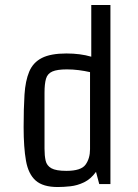

<svg xmlns="http://www.w3.org/2000/svg" viewBox="-20 -740 554 772"><path d="M75 -229Q75 -304 78.5 -359.5Q82 -415 97.5 -452Q113 -489 148.5 -507Q184 -525 247 -525Q303 -525 347 -512V-720H424V0H379L366 -49Q345 -20 318 -7Q291 6 263 9Q235 12 212 12Q153 12 123.5 -14Q94 -40 84.5 -93.5Q75 -147 75 -229ZM342 -140V-450Q320 -455 296.5 -458Q273 -461 249 -461Q210 -461 190.5 -452.5Q171 -444 165 -423.5Q159 -403 159 -367V-142Q159 -114 163.5 -94Q168 -74 186.5 -63.5Q205 -53 247 -53Q306 -53 324 -78Q342 -103 342 -140Z"/></svg>

Font: Strait
Style: Regular
Weight: 400
Designer: Eduardo Rodriguez Tunni
Foundry: Eduardo Rodriguez Tunni
Version: Version 1.002; ttfautohint (v1.8.4.7-5d5b);gftools[0.9.23]